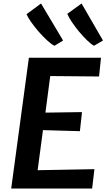

<svg xmlns="http://www.w3.org/2000/svg" viewBox="-20 -1077 612 1097"><path d="M44 0 145 -747H557L546 -640L267 -642.5L239.5 -433.5L448.5 -436.5L436.5 -327.5L225.5 -333.5L195 -104.5L519.5 -110.5L506.5 0ZM291.5 -815.5Q274 -823.5 249.8 -845.8Q225.5 -868 201 -896.2Q176.5 -924.5 157.5 -951.5Q138.5 -978.5 131.5 -996L214.5 -1057L340.5 -845.5ZM517 -815.5Q500 -825 477 -847.2Q454 -869.5 431 -897.2Q408 -925 390 -952Q372 -979 364.5 -998L446 -1057L568.5 -845.5Z"/></svg>

Font: Merriweather Sans SemiBold
Style: Italic
Weight: 600
Italic angle: -7.5°
Designer: Eben Sorkin
Foundry: Eben Sorkin
Version: Version 2.001